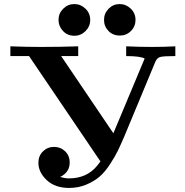

<svg xmlns="http://www.w3.org/2000/svg" viewBox="-20 -914 909 945"><path d="M31 -638V-686Q112 -683 177 -683H183Q275 -683 365 -686V-638H281L538 -258L692 -626Q670 -638 601 -638V-686Q666 -683 729 -683Q786 -683 843 -686V-638Q784 -638 768.5 -633.5Q753 -629 745 -611L592 -243Q574 -201 560.5 -173Q547 -145 522 -106.5Q497 -68 470.5 -45Q444 -22 405 -5.5Q366 11 320 11Q251 11 210 -27.5Q169 -66 169 -113Q169 -147 191.5 -169Q214 -191 246 -191Q278 -191 300.5 -169.5Q323 -148 323 -114Q323 -66 276 -43Q300 -36 319 -36Q407 -36 458 -98Q464 -105 474 -119V-120L123 -638ZM268 -816Q268 -848 291 -871Q314 -894 346 -894Q377 -894 400.5 -871.5Q424 -849 424 -816Q424 -784 401 -761Q378 -738 346 -738Q312 -738 290 -761.5Q268 -785 268 -816ZM569 -894Q600 -894 623.5 -871.5Q647 -849 647 -816Q647 -784 624.5 -761.5Q602 -739 570 -739Q536 -739 514 -761.5Q492 -784 492 -816Q492 -848 514.5 -871Q537 -894 569 -894Z"/></svg>

Font: CMU Serif
Style: Bold
Weight: 700
Version: Version 0.7.0